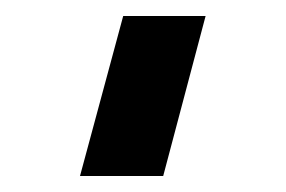

<svg xmlns="http://www.w3.org/2000/svg" viewBox="-20 -120 357 240"><path d="M134 -100H237L184 100H80Z"/></svg>

Font: SB Skate blade
Style: Regular
Weight: 400
Designer: Valerio Brotto (Silverblur_type)
Version: Version 1.003